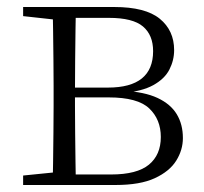

<svg xmlns="http://www.w3.org/2000/svg" viewBox="-20 -528 581 548"><path d="M46 0V-27L155 -38L163 -30H297Q371 -30 405 -58Q439 -86 439 -137Q439 -187 406 -218.5Q373 -250 290 -250H163V-278H288Q417 -278 417 -382Q417 -428 388 -452.5Q359 -477 291 -477H163L155 -470L46 -482V-508H306Q395 -508 436 -474.5Q477 -441 477 -385Q477 -356 463.5 -329.5Q450 -303 417.5 -285Q385 -267 328 -262L331 -269Q392 -266 429.5 -248.5Q467 -231 484.5 -202Q502 -173 502 -134Q502 -100 483 -69.5Q464 -39 422 -19.5Q380 0 310 0ZM130 0Q131 -24 131.5 -64.5Q132 -105 132.5 -148.5Q133 -192 133 -226V-283Q133 -316 132.5 -359.5Q132 -403 131.5 -443.5Q131 -484 130 -508H197Q196 -484 195.5 -443Q195 -402 194.5 -355Q194 -308 194 -267V-226Q194 -192 194.5 -148.5Q195 -105 195.5 -64.5Q196 -24 197 0Z"/></svg>

Font: Noto Serif JP ExtraLight
Style: Regular
Weight: 200
Designer: Ryoko NISHIZUKA  (kana & ideographs); Frank Grießhammer (Latin, Greek & Cyrillic); Wenlong ZHANG  (bopomofo); Sandoll Co
Foundry: Adobe
Version: Version 2.002-H1;hotconv 1.1.0;makeotfexe 2.6.0